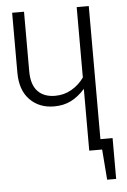

<svg xmlns="http://www.w3.org/2000/svg" viewBox="-57 -726 605 913"><g transform="rotate(-5 245.5 -270.0)"><path d="M401.9 -49.8H460V145H417L405.8 0H344.2V-294.9Q313 -259.8 277.6 -241.9Q242.2 -224.1 196.8 -224.1Q125.5 -224.1 80.8 -270Q36.1 -315.9 36.1 -398.9V-685.1H92.8V-400.9Q92.8 -336.9 122.6 -305.4Q152.3 -273.9 206.1 -273.9Q248.5 -273.9 284.2 -294.4Q319.8 -314.9 344.2 -349.1V-685.1H401.9Z"/></g></svg>

Font: Fira Sans Compressed Light
Style: Regular
Weight: 300
Width: 1
Designer: Carrois Corporate & Edenspiekermann AG
Foundry: Carrois Corporate GbR & Edenspiekermann AG
Version: Version 4.203;PS 004.203;hotconv 1.0.88;makeotf.lib2.5.64775